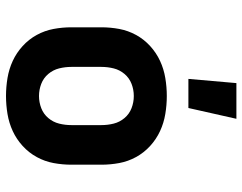

<svg xmlns="http://www.w3.org/2000/svg" viewBox="-104 -696 808 640"><g transform="rotate(90 300.0 -376.0)"><path d="M300 8Q270 8 240 3Q210 -2 183 -14.5Q156 -27 133.5 -47.5Q111 -68 96.5 -94.5Q82 -121 76.5 -150.5Q71 -180 71 -210V-310Q71 -340 76.5 -369.5Q82 -399 96.5 -425.5Q111 -452 133.5 -472.5Q156 -493 183 -505.5Q210 -518 240 -523Q270 -528 300 -528Q330 -528 360 -523Q390 -518 417 -505.5Q444 -493 466.5 -472.5Q489 -452 503.5 -425.5Q518 -399 523.5 -369.5Q529 -340 529 -310V-210Q529 -180 523.5 -150.5Q518 -121 503.5 -94.5Q489 -68 466.5 -47.5Q444 -27 417 -14.5Q390 -2 360 3Q330 8 300 8ZM300 -102Q321 -102 340.5 -109.5Q360 -117 373.5 -133Q387 -149 392 -169Q397 -189 397 -210V-310Q397 -331 392 -351Q387 -371 373.5 -387Q360 -403 340.5 -410.5Q321 -418 300 -418Q279 -418 259.5 -410.5Q240 -403 226.5 -387Q213 -371 208 -351Q203 -331 203 -310V-210Q203 -189 208 -169Q213 -149 226.5 -133Q240 -117 259.5 -109.5Q279 -102 300 -102ZM243 -600 257 -760H376L340 -600Z"/></g></svg>

Font: Iosevka Extrabold Extended
Style: Regular
Weight: 800
Width: 7
Monospace: yes
Designer: Belleve Invis
Foundry: Belleve Invis
Version: Version 32.5.0; ttfautohint (v1.8.4)